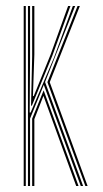

<svg xmlns="http://www.w3.org/2000/svg" viewBox="-20 -620 342 640"><path d="M73.2 0V-600H80.2V-426.2L79 -244.8H82L159.5 -426.8L222.8 -600H230.5L130.2 -346.5L257 0H249.2L126 -337.2L80.2 -224.8V0ZM59 0V-600H66V0ZM87.2 0V-224.5L125.5 -318.8L241.8 0H234L124.8 -300.5L94.5 -223V0ZM264.5 0 138 -346.2 238.5 -600H246.2L145.8 -346L272 0ZM83.5 -267.8 87.2 -432.8V-600H94.5V-438.5L89.8 -299.8H92.5L148.5 -437.8L207 -600H214.8L154 -433.2L86.2 -267.8Z"/></svg>

Font: Big Shoulders Inline Display ExtraLight
Style: Regular
Weight: 250
Version: Version 2.002